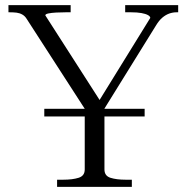

<svg xmlns="http://www.w3.org/2000/svg" viewBox="-20 -730 729 750"><path d="M153 -305H545V-275H153ZM311 -322 313 -302 85 -655Q78 -667 67.5 -673Q57 -679 45 -680.5Q33 -682 18 -682H13V-710H256V-682H237Q218 -682 199.5 -681Q181 -680 169 -677.5Q157 -675 157 -670L379 -324L357 -320L567 -660Q567 -666 558 -671Q549 -676 532.5 -679Q516 -682 492 -682H469V-710H676V-682H670Q655 -682 641 -677Q627 -672 614 -661Q601 -650 589 -630L385 -301L388 -322V-68Q388 -43 411.5 -35.5Q435 -28 471 -28H495V0H203V-28H227Q263 -28 287 -35.5Q311 -43 311 -68Z"/></svg>

Font: Roboto Serif 120pt Expanded Light
Style: Regular
Weight: 300
Width: 7
Designer: Greg Gazdowicz
Foundry: Commercial Type
Version: Version 1.008